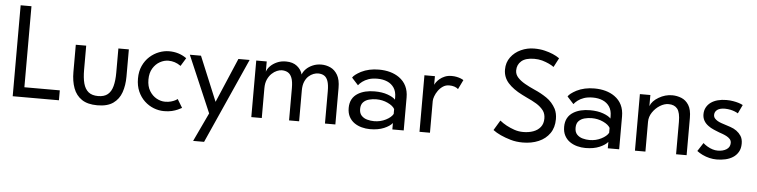

<svg xmlns="http://www.w3.org/2000/svg" viewBox="-50 -926 5470 1388"><g transform="rotate(5 2685.0 -232.0)"><path d="M387.5 0H52V-660H130.5V-72H387.5Z M666.5 12Q596 12 553.8 -16.5Q511.5 -45 492.8 -95.5Q474 -146 474 -213V-410.5H549.5V-235Q549.5 -176.5 560.2 -136.5Q571 -96.5 596.5 -75.8Q622 -55 666.5 -55Q711 -55 736.2 -75.8Q761.5 -96.5 772.2 -136.8Q783 -177 783 -235V-410.5H859V-213Q859 -149.5 841.2 -98.5Q823.5 -47.5 781.5 -17.8Q739.5 12 666.5 12Z M1151 12Q1113 12 1076 -2.2Q1039 -16.5 1009 -44.5Q979 -72.5 961 -113.2Q943 -154 943 -206.5Q943 -259 961.5 -299.2Q980 -339.5 1010.5 -367Q1041 -394.5 1077.8 -408.5Q1114.5 -422.5 1151 -422.5Q1220.5 -422.5 1274 -385.5L1277.5 -383L1241.5 -324L1239.5 -325.5Q1199.5 -354 1151.5 -354Q1120.5 -354 1090 -337.2Q1059.5 -320.5 1039.2 -287.2Q1019 -254 1019 -205.5Q1019 -156.5 1039.5 -123.2Q1060 -90 1090.5 -73.2Q1121 -56.5 1151.5 -56.5Q1177 -56.5 1195.2 -61.8Q1213.5 -67 1225.2 -73.2Q1237 -79.5 1242 -84L1279 -23L1275 -20.5Q1265 -15 1248.5 -7.5Q1232 0 1207.8 6Q1183.5 12 1151 12Z M1459 208H1379.5L1477.5 0L1301.5 -410.5H1382.5L1516.5 -87.5L1654 -410.5H1735.5Z M2393.5 0H2318V-234.5Q2318 -282 2308.5 -308.5Q2299 -335 2281 -345.8Q2263 -356.5 2237.5 -356.5Q2222.5 -356.5 2204 -349.8Q2185.5 -343 2168.8 -327.8Q2152 -312.5 2141.2 -287Q2130.5 -261.5 2130.5 -224V0H2057.5V-234.5Q2057.5 -282 2047.2 -308.5Q2037 -335 2018.2 -345.8Q1999.5 -356.5 1974 -356.5Q1958.5 -356.5 1939 -348.5Q1919.5 -340.5 1901.5 -323.5Q1883.5 -306.5 1871.5 -280Q1859.5 -253.5 1859.5 -216V0H1783.5V-410.5H1859.5V-336Q1866 -357.5 1885.5 -377.2Q1905 -397 1934 -409.8Q1963 -422.5 1998.5 -422.5Q2048.5 -422.5 2079.2 -398Q2110 -373.5 2119 -338.5Q2126.5 -360 2145.5 -379Q2164.5 -398 2193 -410.2Q2221.5 -422.5 2255.5 -422.5Q2290 -422.5 2321.5 -408Q2353 -393.5 2373.2 -359.2Q2393.5 -325 2393.5 -264.5Z M2645 12Q2615 12 2585.5 4.2Q2556 -3.5 2532 -20Q2508 -36.5 2493.5 -63.2Q2479 -90 2479 -127.5Q2479 -200 2536.5 -234.5Q2584 -263 2656 -263Q2711 -263 2751 -248.5Q2791 -234 2807 -216V-233.5Q2807 -275 2789 -302Q2771 -329 2739.8 -342.5Q2708.5 -356 2668.5 -356Q2630.5 -356 2604 -346.8Q2577.5 -337.5 2559.8 -324Q2542 -310.5 2531.5 -296.5L2484.5 -348Q2496 -368.5 2544.5 -394.5Q2600.5 -422.5 2673 -422.5Q2762 -422.5 2820.5 -381.5Q2889.5 -332.5 2889.5 -239V0H2807V-46.5Q2788.5 -23.5 2746.8 -5.8Q2705 12 2645 12ZM2670 -48Q2716 -48 2754.8 -67.8Q2793.5 -87.5 2807 -112.5V-148Q2794 -171.5 2756 -189.2Q2718 -207 2673 -207Q2646 -207 2620.5 -200.2Q2595 -193.5 2578.5 -176.2Q2562 -159 2562 -127Q2562 -96 2578.5 -78.8Q2595 -61.5 2619.8 -54.8Q2644.5 -48 2670 -48Z M3080 0H3004V-410.5H3080V-349.5H3081Q3083.5 -356 3092 -367.8Q3100.5 -379.5 3115.2 -392Q3130 -404.5 3151.5 -413.5Q3173 -422.5 3201.5 -422.5Q3221.5 -422.5 3237.5 -419Q3268.5 -412.5 3287.5 -400L3254.5 -332Q3231 -353 3189 -353Q3163.5 -353 3143.2 -339.2Q3123 -325.5 3109 -305.5Q3095 -285.5 3087.5 -264.8Q3080 -244 3080 -230Z M3754 12Q3706 12 3666.5 0.5Q3583.5 -23.5 3536 -59.5L3579.5 -132Q3623.5 -96 3686 -74.5Q3716.5 -64 3751 -64Q3791 -64 3823.5 -75.8Q3856 -87.5 3875.5 -112Q3895 -136.5 3895 -174.5Q3895 -207.5 3879 -230.5Q3858 -258.5 3825.8 -277.8Q3793.5 -297 3756.5 -313.5L3721 -331Q3654 -364.5 3617.2 -405.8Q3580.5 -447 3580.5 -502.5Q3580.5 -554 3608.8 -592.2Q3637 -630.5 3682.5 -651.2Q3728 -672 3778.5 -672Q3821 -672 3855 -663.5Q3920 -648 3963 -617.5L3928.5 -551.5Q3896.5 -575 3842 -591Q3815.5 -598 3785.5 -598Q3722.5 -598 3692 -571.5Q3661.5 -545 3661.5 -503Q3661.5 -474.5 3681.8 -452.2Q3702 -430 3734.5 -411.5Q3767 -393 3805.5 -376Q3854.5 -355 3896 -326.5Q3937.5 -298 3963 -250.5Q3978.5 -219 3978.5 -177Q3978.5 -116 3949 -73.8Q3919.5 -31.5 3868.8 -9.8Q3818 12 3754 12Z M4208.5 12Q4178.5 12 4149 4.2Q4119.5 -3.5 4095.5 -20Q4071.5 -36.5 4057 -63.2Q4042.5 -90 4042.5 -127.5Q4042.5 -200 4100 -234.5Q4147.5 -263 4219.5 -263Q4274.5 -263 4314.5 -248.5Q4354.5 -234 4370.5 -216V-233.5Q4370.5 -275 4352.5 -302Q4334.5 -329 4303.2 -342.5Q4272 -356 4232 -356Q4194 -356 4167.5 -346.8Q4141 -337.5 4123.2 -324Q4105.5 -310.5 4095 -296.5L4048 -348Q4059.5 -368.5 4108 -394.5Q4164 -422.5 4236.5 -422.5Q4325.5 -422.5 4384 -381.5Q4453 -332.5 4453 -239V0H4370.5V-46.5Q4352 -23.5 4310.2 -5.8Q4268.5 12 4208.5 12ZM4233.5 -48Q4279.5 -48 4318.2 -67.8Q4357 -87.5 4370.5 -112.5V-148Q4357.5 -171.5 4319.5 -189.2Q4281.5 -207 4236.5 -207Q4209.5 -207 4184 -200.2Q4158.5 -193.5 4142 -176.2Q4125.5 -159 4125.5 -127Q4125.5 -96 4142 -78.8Q4158.5 -61.5 4183.2 -54.8Q4208 -48 4233.5 -48Z M4942.5 0H4866V-234.5Q4866 -302.5 4844.8 -329.5Q4823.5 -356.5 4780.5 -356.5Q4750 -356.5 4718.2 -336.8Q4686.5 -317 4665 -285Q4643.5 -253 4643.5 -216V0H4567.5V-410.5H4643.5V-330Q4657 -367.5 4703.8 -395Q4750.5 -422.5 4801 -422.5Q4836 -422.5 4868.5 -409.5Q4901 -396.5 4921.8 -363.5Q4942.5 -330.5 4942.5 -270.5Z M5161.5 12Q5108.5 12 5057 -12.5Q5034.5 -23.5 5017 -37L5056.5 -98Q5070.5 -85.5 5087.5 -75.5Q5126.5 -52.5 5163 -52.5Q5201.5 -52.5 5227 -68.8Q5252.5 -85 5252.5 -116Q5252.5 -132.5 5242.2 -143.8Q5232 -155 5217.2 -162.8Q5202.5 -170.5 5186 -176.5Q5166.5 -182.5 5134.5 -196L5120.5 -202Q5100 -210.5 5082 -224Q5038 -256 5038 -305.5Q5038 -333.5 5049.8 -355.2Q5061.5 -377 5082.2 -392Q5103 -407 5132 -414.8Q5161 -422.5 5194.5 -422.5Q5222.5 -422.5 5244 -418.5Q5288 -411 5315 -396.5L5285 -333.5Q5263.5 -347 5231 -354.5Q5212.5 -358.5 5190.5 -359Q5154.5 -359 5135.5 -346Q5115 -331.5 5115 -308Q5115 -293 5124 -282.5Q5140 -264 5173.2 -252.8Q5206.5 -241.5 5239.5 -231Q5291 -214 5317.5 -174Q5332 -152 5332 -118Q5332 -82 5317.2 -57Q5302.5 -32 5278.5 -16.8Q5254.5 -1.5 5224.2 5.2Q5194 12 5161.5 12Z"/></g></svg>

Font: Lucymar Sans
Style: Regular
Weight: 400
Foundry: The League of Moveable Type (original font) / Main changes by Cristiano Sobral with portions from Mirco Monsees
Version: Version 2.001;August 30, 2020;FontCreator 13.0.0.2681 64-bit